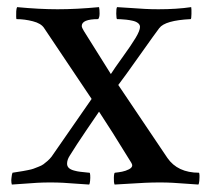

<svg xmlns="http://www.w3.org/2000/svg" viewBox="-20 -507 579 531"><path d="M11.7 -14.6Q12.7 -25.4 14.6 -29.3Q17.1 -29.8 28.3 -31.5Q39.6 -33.2 43.5 -33.9Q47.4 -34.7 57.6 -36.6Q67.9 -38.6 72.8 -40.5Q77.6 -42.5 86.2 -45.7Q94.7 -48.8 100.1 -52.7Q105.5 -56.6 111.6 -62Q117.7 -67.4 122.6 -73.7Q227.5 -225.6 233.4 -233.4L102.1 -429.2Q93.8 -442.4 70.8 -448.2Q47.9 -454.1 25.9 -454.1Q24.9 -454.1 24.7 -460.9Q24.4 -467.8 24.9 -475.8Q25.4 -483.9 27.3 -487.3Q89.4 -481.4 139.2 -481.4Q191.4 -481.4 253.9 -487.3Q255.4 -481.4 255.4 -470Q255.4 -458.5 251.5 -454.1Q206.1 -454.1 206.1 -435.1Q206.1 -430.7 211.9 -421.4L286.6 -302.2Q295.9 -316.9 319.3 -349.4Q342.8 -381.8 355 -402.1Q367.2 -422.4 367.2 -432.6Q367.2 -439 361.3 -443.4Q355.5 -447.8 346.4 -449.7Q337.4 -451.7 329.1 -452.6Q320.8 -453.6 312.7 -453.9Q304.7 -454.1 303.7 -454.1Q301.8 -455.1 301.5 -469.2Q301.3 -483.4 303.7 -487.3Q320.3 -486.3 341.6 -484.9Q362.8 -483.4 380.1 -482.4Q397.5 -481.4 418 -481.4Q468.8 -481.4 508.8 -487.3Q509.8 -482.9 509.5 -468.5Q509.3 -454.1 507.3 -454.1Q436.5 -450.7 420.4 -429.2Q405.8 -409.7 377 -368.9Q348.1 -328.1 329.8 -302.7Q311.5 -277.3 307.1 -272L442.9 -70.3Q471.2 -29.3 530.3 -29.3Q531.2 -29.3 531.7 -22.5Q531.7 -19.5 531.7 -16.6Q531.2 -12.2 531.2 -6.8Q530.3 1.5 528.8 3.4Q514.6 2.4 494.1 1Q473.6 -0.5 457.5 -1.5Q441.4 -2.4 422.4 -2.4Q400.9 -2.4 381.6 -1.5Q362.3 -0.5 337.9 1Q313.5 2.4 296.9 3.4Q294.4 -2.4 294.9 -15.9Q295.4 -29.3 297.9 -29.3Q307.6 -30.3 317.6 -32.2Q327.6 -34.2 336.7 -38.8Q345.7 -43.5 345.7 -49.8Q345.7 -52.2 343.3 -56.6Q284.2 -152.8 253.9 -198.2Q247.6 -189 219 -147Q190.4 -105 172.4 -75.7Q165.5 -64.9 165.5 -54.2Q165.5 -47.4 170.2 -42.7Q174.8 -38.1 184.6 -35.4Q194.3 -32.7 201.4 -32Q208.5 -31.2 221.7 -29.8Q225.6 -29.8 227.5 -29.3Q229 -29.3 229.5 -22.5Q230 -15.6 229.2 -7.3Q228.5 1 226.6 3.4Q210.9 2.4 190.9 1Q170.9 -0.5 154.8 -1.5Q138.7 -2.4 119.1 -2.4Q99.6 -2.4 83.5 -1.5Q67.4 -0.5 47.6 1Q27.8 2.4 12.7 3.4Q11.2 -1.5 11.2 -8.8Q11.7 -11.7 11.7 -14.6Z"/></svg>

Font: Crimson
Style: Regular
Weight: 400
Version: Version 0.8